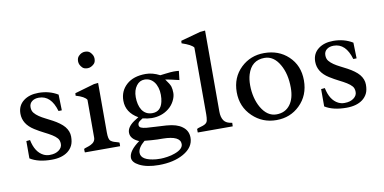

<svg xmlns="http://www.w3.org/2000/svg" viewBox="-78 -901 2601 1301"><g transform="rotate(-10 1222.5 -250.5)"><path d="M64.5 -144.5Q83 -147 90.3 -147Q107.4 -62 162.1 -34.2Q182.1 -24.4 204.1 -24.4Q226.1 -24.4 241.2 -29.1Q256.3 -33.7 267.6 -42Q291.5 -59.6 291.5 -84.7Q291.5 -109.9 278.8 -124.5Q266.1 -139.2 244.4 -152.6Q222.7 -166 193.6 -180.4Q164.6 -194.8 130.9 -215.8Q57.1 -262.2 57.1 -334Q57.1 -390.1 99.1 -421.9Q138.7 -452.1 201.7 -452.1Q276.4 -452.1 334.5 -416.5L337.4 -308.1Q332 -307.6 326.2 -307.6H314.5Q282.2 -419.4 198.7 -419.4Q168.9 -419.4 150.6 -404.8Q132.3 -390.1 132.3 -365.5Q132.3 -340.8 144.8 -325.7Q157.2 -310.5 176.3 -297.6Q195.3 -284.7 218.5 -273.2Q241.7 -261.7 265.6 -248.8Q289.6 -235.8 309.3 -221.4Q329.1 -207 342.3 -191.4Q368.7 -159.2 368.7 -121.8Q368.7 -84.5 356.9 -61Q345.2 -37.6 324.2 -21.5Q282.7 9.8 212.9 9.8Q120.1 9.8 64.5 -25.4Z M503.4 -615.2Q503.4 -638.2 515.6 -650.9Q535.6 -671.9 560.1 -671.9Q583.5 -671.9 595.7 -659.7Q616.7 -638.7 616.7 -615.2Q616.7 -590.8 604.5 -579.1Q583 -558.6 560.1 -558.6Q536.1 -558.6 524.4 -570.3Q503.4 -591.3 503.4 -615.2ZM441.9 0Q440.9 -3.9 440.9 -8.8V-24.4Q449.2 -28.8 462.6 -32.7Q476.1 -36.6 489.3 -43Q521 -58.6 521 -88.4V-348.1Q506.8 -372.1 446.8 -389.2L447.8 -406.2L583 -445.3L611.8 -448.2V-107.4Q611.8 -83.5 615.2 -68.6Q618.7 -53.7 627.7 -47.1Q636.7 -40.5 647.7 -36.6Q658.7 -32.7 668.9 -30.3Q679.2 -27.8 684.6 -24.4Q684.6 -24.4 684.6 -12.2Q684.6 -6.3 684.1 0Z M853.5 -7.3Q806.2 32.2 806.2 66.9Q806.2 120.1 910.2 129.9Q923.8 130.9 941.2 130.9Q958.5 130.9 987.1 126.7Q1015.6 122.6 1040 113.3Q1097.7 92.3 1097.7 57.6Q1097.7 1.5 979 -0.5L940.4 -1Q907.2 -2 853.5 -7.3ZM846.2 -308.6Q846.2 -283.2 851.6 -260.3Q856.9 -237.3 868.2 -219.7Q893.1 -182.6 938.5 -182.6Q997.1 -182.6 1011.7 -247.6Q1016.6 -267.6 1016.6 -294.7Q1016.6 -321.8 1009.5 -345Q1002.4 -368.2 990.2 -383.8Q964.8 -416 924.8 -416Q891.1 -416 869.1 -386.7Q846.2 -356.4 846.2 -308.6ZM939.5 -452.1Q986.3 -452.1 1036.1 -426.3L1072.3 -430.7Q1111.3 -435.5 1128.9 -435.5Q1150.4 -435.5 1165 -433.6L1157.7 -371.6Q1132.3 -377.9 1101.1 -384.8L1063.5 -392.1Q1091.3 -355 1096.7 -336.9Q1102.1 -318.8 1102.1 -293Q1102.1 -267.1 1086.9 -238Q1071.8 -209 1046.9 -189.5Q998 -150.4 929.2 -150.4Q904.8 -150.4 866.7 -159.2Q860.8 -154.8 854.7 -151.4Q848.6 -147.9 843.8 -143.6Q832 -133.8 832 -119.9Q832 -106 845 -100.1Q857.9 -94.2 882.8 -91.8Q907.7 -89.4 943.6 -88.1Q979.5 -86.9 1017.3 -84Q1055.2 -81.1 1080.6 -73.2Q1106 -65.4 1124.5 -51.8Q1164.1 -23.4 1164.1 25.4Q1164.1 91.8 1091.8 132.8Q1023.4 171.4 921.4 171.4Q839.4 171.4 788.1 145Q742.7 121.6 742.7 89.8Q742.7 42.5 817.4 -11.7Q759.3 -36.1 759.3 -79.6Q759.3 -117.7 807.6 -151.4Q822.3 -161.6 839.8 -171.9Q759.3 -218.3 759.3 -299.3Q759.3 -366.2 807.1 -409.2Q854.5 -452.1 939.5 -452.1Z M1296.4 -111.3 1295.9 -570.8Q1282.2 -591.8 1215.3 -614.3L1216.3 -631.3L1352.1 -668.5L1387.2 -671.9V-114.3Q1387.2 -74.7 1403.3 -51.8Q1419.4 -28.8 1460 -24.4L1459 0H1218.8Q1218.3 -2.4 1218.3 -4.9V-24.4Q1225.6 -29.3 1237.3 -32.2Q1249 -35.2 1260.3 -39.1Q1288.6 -48.8 1292.5 -68.4Q1296.4 -87.9 1296.4 -111.3Z M1633.3 -327.1Q1623.5 -295.4 1623.5 -252.9Q1623.5 -210.4 1633.3 -170.4Q1643.1 -130.4 1661.6 -98.6Q1702.6 -28.3 1765.6 -28.3Q1827.1 -28.3 1860.8 -74.2Q1892.1 -116.7 1892.1 -189.5Q1892.1 -285.6 1854 -350.6Q1814.5 -419.4 1751 -419.4Q1661.6 -419.4 1633.3 -327.1ZM1525.9 -222.7Q1525.9 -324.2 1594.2 -389.6Q1660.2 -452.1 1753.9 -452.1Q1854 -452.1 1919.4 -390.6Q1988.3 -326.2 1988.3 -223.1Q1988.3 -120.1 1919.9 -53.7Q1855 9.8 1759.3 9.8Q1663.6 9.8 1596.2 -54.7Q1525.9 -121.6 1525.9 -222.7Z M2092.8 -144.5Q2111.3 -147 2118.7 -147Q2135.7 -62 2190.4 -34.2Q2210.4 -24.4 2232.4 -24.4Q2254.4 -24.4 2269.5 -29.1Q2284.7 -33.7 2295.9 -42Q2319.8 -59.6 2319.8 -84.7Q2319.8 -109.9 2307.1 -124.5Q2294.4 -139.2 2272.7 -152.6Q2251 -166 2221.9 -180.4Q2192.9 -194.8 2159.2 -215.8Q2085.4 -262.2 2085.4 -334Q2085.4 -390.1 2127.4 -421.9Q2167 -452.1 2230 -452.1Q2304.7 -452.1 2362.8 -416.5L2365.7 -308.1Q2360.4 -307.6 2354.5 -307.6H2342.8Q2310.5 -419.4 2227.1 -419.4Q2197.3 -419.4 2179 -404.8Q2160.6 -390.1 2160.6 -365.5Q2160.6 -340.8 2173.1 -325.7Q2185.5 -310.5 2204.6 -297.6Q2223.6 -284.7 2246.8 -273.2Q2270 -261.7 2293.9 -248.8Q2317.9 -235.8 2337.6 -221.4Q2357.4 -207 2370.6 -191.4Q2397 -159.2 2397 -121.8Q2397 -84.5 2385.3 -61Q2373.5 -37.6 2352.5 -21.5Q2311 9.8 2241.2 9.8Q2148.4 9.8 2092.8 -25.4Z"/></g></svg>

Font: RadleyRegular
Style: Regular
Weight: 400
Designer: vernon adams
Foundry: vernon adams
Version: Version 1.000;PS 001.001;hotconv 1.0.56